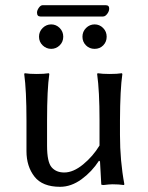

<svg xmlns="http://www.w3.org/2000/svg" viewBox="-20 -717 577 747"><path d="M380.9 -652.8H137.2Q124 -652.8 124 -668Q124 -676.8 131.1 -686.8Q138.2 -696.8 146 -696.8H391.1Q405.3 -696.8 404.8 -683.1Q404.8 -673.3 397.2 -663.1Q389.6 -652.8 380.9 -652.8ZM146 -540.5Q131.8 -554.2 131.8 -574.2Q131.8 -594.2 146 -608.2Q160.2 -622.1 179.2 -622.1Q198.2 -622.1 212.2 -608.2Q226.1 -594.2 226.1 -574.2Q226.1 -554.2 212.2 -540.5Q198.2 -526.9 179.2 -526.9Q160.2 -526.9 146 -540.5ZM314.5 -540.5Q300.8 -554.2 300.8 -574.2Q300.8 -594.2 314.9 -608.2Q329.1 -622.1 348.1 -622.1Q367.2 -622.1 381.1 -608.2Q395 -594.2 395 -574.2Q395 -554.2 381.6 -540.5Q368.2 -526.9 348.1 -526.9Q328.1 -526.9 314.5 -540.5ZM365.2 -91.8Q337.4 -48.8 297.1 -19.5Q256.8 9.8 213.9 9.8Q145 9.8 114 -30Q83 -69.8 83 -128.9V-249Q83 -365.2 74.2 -429.2L76.2 -432.1Q94.2 -429.2 123 -429.2Q151.9 -429.2 169.9 -432.1L171.9 -429.2Q163.1 -369.1 163.1 -249V-149.9Q163.1 -86.9 180.7 -66.4Q198.2 -45.9 230 -45.9Q265.1 -45.9 303.5 -77.4Q341.8 -108.9 367.2 -150.9V-249Q367.2 -362.8 357.9 -429.2L359.9 -432.1Q377.9 -429.2 407 -429.2Q436 -429.2 454.1 -432.1L456.1 -429.2Q447.3 -369.1 446.8 -249V-191.9Q446.8 -90.8 463.9 0L461.9 2.9Q441.9 0 417.5 0Q405.8 0 382.8 2.9Q374 2.9 374 0L369.1 -88.9Z"/></svg>

Font: Biolilbert
Style: Regular
Weight: 400
Designer: Philipp H. Poll
Foundry: Philipp H. Poll
Version: Version 1.1.0